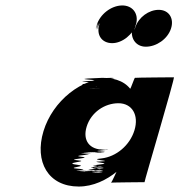

<svg xmlns="http://www.w3.org/2000/svg" viewBox="-20 -733 657 703"><path d="M426 -713C386.7 -712 346.2 -681 334 -641C321.7 -601 346 -677 334.1 -638C322.4 -600 346.4 -675 334.8 -637C322.8 -598 348.1 -674 337.4 -636C326.8 -598 352.1 -674 341.8 -637C331.4 -600 355 -677 343.7 -640C332.4 -603 354.9 -680 343.6 -643C332 -605 352.8 -575 390.8 -575C427.8 -575 467.6 -607 478.2 -645C488.8 -683 465.3 -714 426 -713ZM561.1 -697C525.1 -697 487.8 -670 475.8 -634C464.2 -596 486.4 -675 474.8 -637C463.4 -600 486.3 -678 473.7 -640C461 -602 483.6 -679 470.7 -640C457.7 -601 478.7 -676 466.8 -637C453.8 -598 465.8 -634 465.8 -634C454.2 -596 475.8 -562 513.8 -562C552.8 -562 593.4 -590 606 -628C618.6 -666 598.1 -697 561.1 -697ZM139.3 -253C172.7 -362 277.6 -450 389 -448C440.4 -446 274.4 -443 384.9 -438C434.4 -433 269.2 -429 380.5 -427C430.9 -425 265.3 -423 375.7 -421C425.1 -419 258.5 -417 369.2 -416C418.9 -415 251.3 -413 358.7 -411C406 -409 236.7 -408 344.7 -408C391.7 -408 223 -409 333.3 -410C382.7 -411 216.3 -413 325.2 -416C374.1 -419 208.3 -423 320.9 -428C372.1 -432 209 -435 322.6 -437C376.5 -440 215.4 -443 333.7 -447C391.2 -452 432.9 -438 456.7 -408C459 -409 471.7 -447 474 -448C476.3 -449 612.6 -450 616.6 -450C621.9 -451 507.2 -66 509.2 -66C509.2 -66 381.9 -65 385.6 -64C389.3 -63 406.7 -107 408.7 -107C410.7 -107 409.4 -106 409.4 -106C370.6 -74 321.3 -50 268.3 -50C156.3 -50 105.1 -141 139.3 -253ZM297.2 -269C282 -219 307.3 -184 361.6 -185C413.5 -188 305.9 -186 356.9 -186C408.9 -186 297.6 -182 351.6 -182C403.6 -182 296.7 -179 350.7 -179C402.7 -179 295.4 -178 349.4 -178C400.8 -176 293.9 -173 347.9 -173C397.9 -173 290.2 -174 342.2 -174C391.2 -174 283.2 -174 333.5 -175C383.8 -176 261.1 -177 312.8 -176C359.8 -176 249.2 -174 299.9 -173C348.6 -172 240.3 -171 291.7 -169C341.1 -167 231.1 -164 278.6 -159C324.1 -154 213.9 -150 264.6 -146C313.4 -142 205.9 -137 260.7 -130C312.9 -124 210.4 -119 268.2 -115C323.9 -111 221.3 -109 278 -108C332.7 -107 231.1 -105 291.1 -105C349.1 -105 249.1 -105 309 -108C366.6 -110 265.2 -112 321.9 -114C376.5 -116 274.1 -118 331 -121C385.9 -124 282.4 -129 337.4 -129C390.4 -129 282 -121 335.4 -119C386.8 -117 281.5 -116 334.9 -114C386.2 -112 278.7 -107 332.7 -107C384.7 -107 278.5 -103 332.5 -103C384.5 -103 278.9 -101 333.6 -100C386.3 -99 281.3 -99 336.3 -99C389.3 -99 284.3 -99 339.6 -100C392.9 -101 287.8 -104 341.8 -104C393.8 -104 288 -108 342 -108C394 -108 290.2 -115 344.2 -115C396.2 -115 290.7 -120 344.7 -120C395.7 -120 291.5 -126 347.1 -131C399.6 -136 294.8 -140 349.4 -142C402 -144 296.2 -148 351.8 -153C405.6 -159 455.5 -201 472.3 -256C489.4 -312 463.5 -355 413.5 -355C363.5 -355 313.4 -322 297.2 -269Z"/></svg>

Font: Hussar Wojna
Style: 3Obl
Weight: 400
Designer: Robert Jablonski
Foundry: Cannot Into Space Fonts
Version: Version 1.01